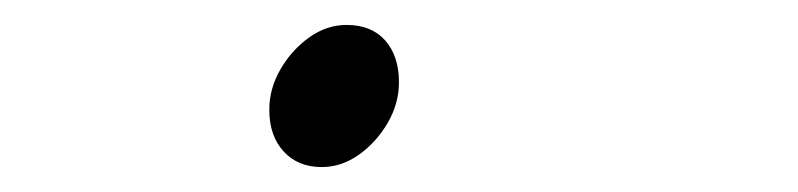

<svg xmlns="http://www.w3.org/2000/svg" viewBox="-20 -122 640 154"><path d="M238 12Q219 12 207.5 -0.5Q196 -13 196 -34Q196 -51 205 -66.5Q214 -82 228 -92Q242 -102 258 -102Q278 -102 289 -89.5Q300 -77 300 -56Q300 -39 291 -23.5Q282 -8 268 2Q254 12 238 12Z"/></svg>

Font: SourceCodeVF
Style: Italic
Weight: 200
Italic angle: -11°
Monospace: yes
Designer: Paul D. Hunt, Teo Tuominen
Foundry: Adobe
Version: Version 1.026;hotconv 1.1.0;makeotfexe 2.6.0